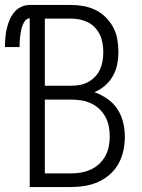

<svg xmlns="http://www.w3.org/2000/svg" viewBox="-54 -755 574 775"><path d="M66 0V-681Q55 -681 48 -672Q41 -663 37 -652.5Q33 -642 31 -631Q29 -620 27.5 -609Q26 -598 25.5 -587Q25 -576 25 -565H-34Q-34 -583 -32.5 -601.5Q-31 -620 -27 -638Q-23 -656 -16 -673Q-9 -690 2.5 -704.5Q14 -719 31 -727Q48 -735 66 -735H232Q258 -735 283 -730.5Q308 -726 331 -715Q354 -704 372.5 -685.5Q391 -667 403 -644.5Q415 -622 419.5 -596.5Q424 -571 424 -545Q424 -520 419 -495Q414 -470 401.5 -448Q389 -426 370 -409.5Q351 -393 327 -383Q355 -373 379.5 -356Q404 -339 420 -314.5Q436 -290 443 -261Q450 -232 450 -203Q450 -175 444 -147Q438 -119 424.5 -94.5Q411 -70 389.5 -51Q368 -32 342 -20.5Q316 -9 288 -4.5Q260 0 232 0ZM127 -409H232Q250 -409 267.5 -412Q285 -415 301 -423.5Q317 -432 329.5 -445Q342 -458 349.5 -474.5Q357 -491 360 -508.5Q363 -526 363 -544Q363 -562 360 -580Q357 -598 349.5 -614Q342 -630 329.5 -643.5Q317 -657 301 -665Q285 -673 267.5 -676.5Q250 -680 232 -680H127ZM127 -55H232Q253 -55 273 -58.5Q293 -62 312 -70.5Q331 -79 346 -93Q361 -107 371 -125Q381 -143 385 -163.5Q389 -184 389 -204Q389 -225 385 -245.5Q381 -266 371 -284Q361 -302 346 -316Q331 -330 312 -338.5Q293 -347 273 -350Q253 -353 232 -353H127Z"/></svg>

Font: Iosevka SS18 Light
Style: Regular
Weight: 300
Monospace: yes
Designer: Belleve Invis
Foundry: Belleve Invis
Version: Version 25.1.1; ttfautohint (v1.8.4)